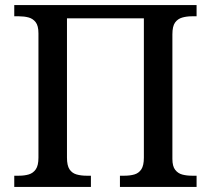

<svg xmlns="http://www.w3.org/2000/svg" viewBox="-20 -734 812 754"><path d="M36 0V-44H55Q76 -44 93 -49Q110 -54 120.5 -69Q131 -84 131 -115V-603Q131 -633 120 -647Q109 -661 92 -665.5Q75 -670 55 -670H36V-714H752V-670H733Q713 -670 695.5 -665Q678 -660 667.5 -645.5Q657 -631 657 -599V-110Q657 -81 668 -67Q679 -53 696 -48.5Q713 -44 733 -44H752V0H451V-44H469Q491 -44 508 -49Q525 -54 535 -69Q545 -84 545 -115V-662H243V-115Q243 -84 253 -69Q263 -54 280.5 -49Q298 -44 319 -44H337V0Z"/></svg>

Font: ET Text
Style: Regular
Weight: 470
Designer: Monotype Design Team
Foundry: Monotype Imaging Inc.
Version: Version 2.009